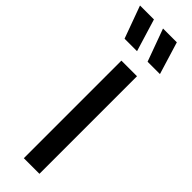

<svg xmlns="http://www.w3.org/2000/svg" viewBox="-360 -969 974 974"><g transform="rotate(45 127.0 -482.0)"><path d="M91.2 0V-700H203.2V0ZM277.7 -790H189.1L125.3 -964.5H224.4ZM113.4 -790H23.9L-39.8 -964.5H60.2Z"/></g></svg>

Font: Geologica Thin
Style: Regular
Weight: 100
Version: Version 1.010;gftools[0.9.28]